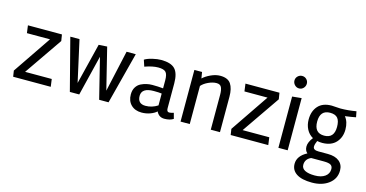

<svg xmlns="http://www.w3.org/2000/svg" viewBox="-92 -1148 3462 1816"><g transform="rotate(15 1639.5 -239.5)"><path d="M137 -74H398L408 0H40L31 -58L285 -432H59L49 -506H382L392 -444Z M784 -395 687 0H595L464 -506H554L644 -101L743 -501L825 -506L925 -101L1015 -506H1105L974 0H882Z M1300 13Q1235 13 1196.5 -25Q1158 -63 1158 -127Q1158 -169 1176 -198Q1194 -227 1223 -241Q1275 -266 1332 -266Q1389 -266 1438 -261V-339Q1438 -397 1418.5 -418.5Q1399 -440 1344 -440Q1289 -440 1213 -413L1192 -476Q1221 -494 1268.5 -505Q1316 -516 1351 -516Q1448 -516 1488 -474Q1528 -432 1528 -333V-90Q1528 -55 1552 -55Q1568 -55 1596 -64L1611 -8Q1577 14 1523 14Q1469 14 1445 -37Q1423 -16 1383.5 -1.5Q1344 13 1300 13ZM1319 -58Q1382 -58 1438 -94V-210Q1414 -214 1360 -214Q1243 -214 1242 -136Q1242 -58 1319 -58Z M2065 -347V0H1975V-342Q1975 -388 1963 -414Q1951 -440 1914.5 -440Q1878 -440 1835.5 -420.5Q1793 -401 1769 -373V0H1679V-506H1754L1764 -445Q1792 -472 1839.5 -494Q1887 -516 1931 -516Q2006 -516 2035.5 -471.5Q2065 -427 2065 -347Z M2267 -74H2528L2538 0H2170L2161 -58L2415 -432H2189L2179 -506H2512L2522 -444Z M2728 0H2637V-502L2728 -511ZM2619 -655Q2619 -680 2637 -697.5Q2655 -715 2680 -715Q2705 -715 2722.5 -697.5Q2740 -680 2740 -655Q2740 -630 2722.5 -611.5Q2705 -593 2680 -593Q2655 -593 2637 -611.5Q2619 -630 2619 -655Z M3022 -516 3106 -511Q3181 -511 3261 -525L3272 -469Q3234 -461 3167 -452Q3205 -406 3205 -330Q3205 -254 3159 -203.5Q3113 -153 3026 -152Q3000 -152 2975 -157Q2959 -122 2959 -99Q2959 -65 3012 -65H3104Q3176 -65 3216 -32.5Q3256 0 3256 57Q3256 138 3191.5 187Q3127 236 3027.5 236Q2928 236 2876 202Q2824 168 2824 106Q2824 28 2916 -20Q2890 -41 2890 -82Q2890 -123 2929 -173Q2888 -196 2866 -238.5Q2844 -281 2844 -334Q2844 -415 2889 -465.5Q2934 -516 3022 -516ZM3025 -447Q2927 -447 2927 -335Q2927 -223 3024.5 -223Q3122 -223 3122 -334Q3122 -392 3099.5 -419.5Q3077 -447 3025 -447ZM3085 13H2962Q2906 37 2906 94Q2906 129 2940 146.5Q2974 164 3036.5 164Q3099 164 3136 137.5Q3173 111 3173 65Q3173 38 3154 25.5Q3135 13 3085 13Z"/></g></svg>

Font: Rambla
Style: Regular
Weight: 400
Designer: Martin Sommaruga
Foundry: Martin Sommaruga
Version: Version 1.001